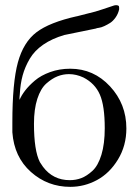

<svg xmlns="http://www.w3.org/2000/svg" viewBox="-20 -715 539 746"><path d="M471 -216Q471 -149 438.5 -95.5Q406 -42 357 -15.5Q308 11 253 11Q165 11 100 -47Q35 -105 28 -201V-239Q28 -394 49.5 -472.5Q71 -551 121.5 -589.5Q172 -628 279 -652Q276 -651 276 -651L315 -661Q354 -670 379 -679L424 -694Q428 -695 431 -695Q439 -695 442 -691Q443 -689 443 -679Q439 -661 429 -647Q419 -633 408 -626Q397 -619 385 -613.5Q373 -608 364.5 -607Q356 -606 352 -604L230 -579Q182 -565 148 -541.5Q114 -518 95.5 -486.5Q77 -455 68 -422Q59 -389 57 -349Q55 -334 56 -327Q63 -344 77.5 -363Q92 -382 115.5 -402Q139 -422 175 -435Q211 -448 253 -448Q344 -448 407.5 -379.5Q471 -311 471 -216ZM248 -427Q225 -427 203.5 -418.5Q182 -410 160 -390.5Q138 -371 125 -331Q112 -291 112 -234Q112 -130 135 -85L147 -67Q186 -15 251 -15Q275 -15 296 -23Q317 -31 339 -51Q361 -71 374 -113.5Q387 -156 387 -217Q387 -304 368 -347.5Q349 -391 304 -414Q276 -427 248 -427Z"/></svg>

Font: cwTeXMing
Style: Medium
Weight: 500
Version: Version 1.17